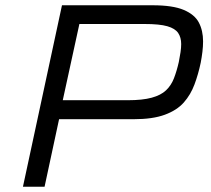

<svg xmlns="http://www.w3.org/2000/svg" viewBox="-20 -708 799 728"><path d="M67 0 215 -688H559Q635 -688 676.5 -670.5Q718 -653 734 -622.5Q750 -592 750 -551Q750 -532 747.5 -511.5Q745 -491 741 -470Q732 -427 717.5 -388Q703 -349 677 -319.5Q651 -290 605 -273Q559 -256 487 -256H204L149 0ZM218 -328H465Q520 -328 555 -337.5Q590 -347 609.5 -365.5Q629 -384 639.5 -411Q650 -438 658 -473Q662 -493 664.5 -510Q667 -527 667 -541Q667 -566 655.5 -583Q644 -600 614.5 -608.5Q585 -617 528 -617H281Z"/></svg>

Font: Saira Expanded
Style: Italic
Weight: 400
Width: 7
Italic angle: -12°
Designer: Hector Gatti with collaboration of the Omnibus-Type team
Foundry: Omnibus-Type
Version: Version 1.101